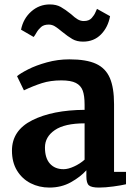

<svg xmlns="http://www.w3.org/2000/svg" viewBox="-20 -836 606 867"><path d="M362 -340V-363Q362 -404 353.5 -427Q345 -450 322.5 -461.5Q300 -473 257 -473Q208 -473 169 -460.5Q130 -448 88 -428L57 -492Q72 -505 107.5 -523Q143 -541 192 -554.5Q241 -568 293 -568Q370 -568 413.5 -548Q457 -528 476 -484Q495 -440 495 -366V-60H549V-4Q529 1 492 6Q455 11 427 11Q393 11 381.5 1Q370 -9 370 -40V-67Q343 -37 300 -13Q257 11 203 11Q157 11 118.5 -8.5Q80 -28 57 -65.5Q34 -103 34 -156Q34 -247 125.5 -293Q217 -339 362 -340ZM362 -115V-279Q272 -279 227.5 -248.5Q183 -218 183 -170Q183 -122 205.5 -97Q228 -72 267 -72Q288 -72 315 -84.5Q342 -97 362 -115ZM205 -816Q234 -816 254.5 -804.5Q275 -793 301 -772Q318 -756 331 -748.5Q344 -741 358 -741Q382 -741 394 -754.5Q406 -768 411 -780.5Q416 -793 418 -796L477 -763Q468 -713 436 -680.5Q404 -648 355 -648Q327 -648 307 -659.5Q287 -671 260 -693Q241 -709 228 -717Q215 -725 200 -725Q178 -725 165.5 -714Q153 -703 145 -689Q137 -675 132 -669L75 -702Q85 -752 121 -784Q157 -816 205 -816Z"/></svg>

Font: Koeln Type Serif
Style: Bold
Weight: 700
Designer: Eben Sorkin
Foundry: Eben Sorkin
Version: Version 2.002